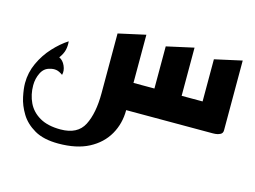

<svg xmlns="http://www.w3.org/2000/svg" viewBox="-76 -441 1022 770"><g transform="rotate(15 435.0 -56.5)"><path d="M216 200Q155 200 117 178Q79 156 59 123Q39 90 32 56.5Q25 23 25 0Q25 -44 43.5 -84Q62 -124 91 -155.5Q120 -187 151 -207Q153 -188 149 -171Q145 -154 131 -135Q147 -128 156 -108Q165 -88 160 -70Q145 -81 132.5 -83Q120 -85 107 -81Q83 -76 71 -52Q59 -28 59 0Q59 39 74.5 71.5Q90 104 123.5 123.5Q157 143 210 143Q281 143 306.5 93Q332 43 332 -40V-288L445 -313V-113H532V-288L645 -313V-113H732V-288L845 -313V-23Q845 -11 835 -6Q825 -1 815 -0.5Q805 0 805 0H445Q445 56 419 101.5Q393 147 342.5 173.5Q292 200 216 200Z"/></g></svg>

Font: Reem Kufi Medium
Style: Regular
Weight: 500
Designer: Khaled Hosny
Version: Version 1.001